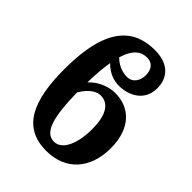

<svg xmlns="http://www.w3.org/2000/svg" viewBox="-221 -884 1009 1009"><g transform="rotate(45 284.0 -379.5)"><path d="M302 10C442 10 533 -83 533 -240C533 -388 452 -462 345 -462C306 -462 248 -448 201 -398C202 -462 207 -513 214 -554C252 -514 297 -502 329 -502C408 -502 483 -544 483 -636C483 -717 430 -769 333 -769C186 -769 66 -686 66 -363C66 -129 126 10 302 10ZM331 -712C371 -712 392 -685 392 -641C392 -602 370 -565 328 -565C304 -565 264 -571 226 -609C251 -691 290 -712 331 -712ZM299 -399C366 -399 393 -334 393 -241C393 -140 360 -53 297 -53C228 -53 203 -142 200 -322C234 -380 272 -399 299 -399Z"/></g></svg>

Font: Noto Serif Condensed
Style: Bold
Weight: 700
Width: 3
Designer: Monotype Design Team
Foundry: Monotype Imaging Inc.
Version: Version 2.015